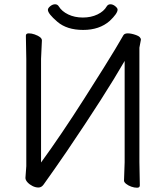

<svg xmlns="http://www.w3.org/2000/svg" viewBox="-20 -864 778 898"><path d="M634 3Q634 14 621 14Q608 14 594 9Q580 4 570 -4Q560 -12 560 -19L563 -105V-579Q472 -421 293 -157Q237 -75 184 -1Q174 13 160 13Q146 13 132 6Q118 -1 108.5 -11.5Q99 -22 99 -32L103 -87V-588L101 -697Q101 -708 114.5 -708Q128 -708 142 -703Q176 -691 176 -675L172 -589V-104Q266 -233 375.5 -405Q485 -577 518.5 -633.5Q552 -690 557 -699Q562 -708 578 -708Q594 -708 616.5 -700Q639 -692 639 -678L632 -641V-106ZM493 -766Q445 -724 369 -724Q293 -724 248.5 -762Q204 -800 204 -818Q204 -826 215 -835Q226 -844 237.5 -844Q249 -844 255 -834Q269 -811 299 -796.5Q329 -782 367.5 -782Q406 -782 436 -796.5Q466 -811 479 -834Q485 -844 496.5 -844Q508 -844 519 -835Q530 -826 530 -819Q530 -801 493 -766Z"/></svg>

Font: LXGW WenKai TC
Style: Regular
Weight: 400
Designer: LXGW / Fontworks Inc.
Foundry: LXGW / Fontworks Inc.
Version: Version 1.330